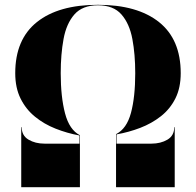

<svg xmlns="http://www.w3.org/2000/svg" viewBox="-20 -780 816 800"><path d="M70.5 -250Q70.5 -215 98.8 -198.2Q127 -181.5 165.5 -181.5H311V-215.5Q259.5 -225 211.5 -244Q163.5 -263 125.8 -293.8Q88 -324.5 65.8 -369.2Q43.5 -414 43.5 -475Q43.5 -616 133.8 -688Q224 -760 388 -760Q552 -760 642.5 -688Q733 -616 733 -475Q733 -414 710.8 -369.8Q688.5 -325.5 650.2 -295.5Q612 -265.5 564.2 -247.2Q516.5 -229 465.5 -220V-181.5H611Q649.5 -181.5 677.8 -198.2Q706 -215 706 -250H708V0H463.5V-221Q508 -243.5 525.8 -310Q543.5 -376.5 543.5 -475Q543.5 -553.5 531.5 -617.5Q519.5 -681.5 486 -719.8Q452.5 -758 388 -758Q323.5 -758 290 -719.8Q256.5 -681.5 244.8 -617.5Q233 -553.5 233 -475Q233 -376.5 251 -307.8Q269 -239 313 -216.5V0H68.5V-250Z"/></svg>

Font: Bodoni* 96pt Fatface
Style: Regular
Weight: 900
Version: Version 2.3